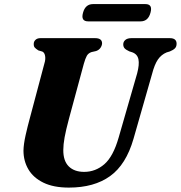

<svg xmlns="http://www.w3.org/2000/svg" viewBox="-20 -882 862 916"><path d="M546 -225.5 634.5 -532.5Q645.5 -574.5 640.5 -599Q635.5 -623.5 611 -632.5L597 -637Q580.5 -644.5 574.2 -651.8Q568 -659 568 -670.5Q568 -683 578 -691.5Q588 -700 607 -700H790Q822.5 -700 822.5 -673.5Q822.5 -659 814.2 -651Q806 -643 790 -636.5L775 -632Q749.5 -621.5 733.2 -597.8Q717 -574 705 -527.5L617 -220Q581.5 -96.5 505.2 -41.8Q429 13 308.5 13Q235.5 13 187.2 -10.5Q139 -34 115.5 -74Q92 -114 92 -163.5Q92.5 -194 102.2 -237.2Q112 -280.5 121.5 -315L192 -580Q198 -599 195.2 -615Q192.5 -631 182 -636L163 -641.5Q150.5 -649.5 145.5 -655.5Q140.5 -661.5 141 -673Q141 -684 149.5 -692Q158 -700 173 -700H433.5Q467 -700 467 -675Q466.5 -664.5 459.5 -654Q452.5 -643.5 438.5 -638.5L416.5 -633.5Q401.5 -628.5 394.2 -615.8Q387 -603 380 -578L309 -315.5Q294.5 -261.5 288.2 -226.8Q282 -192 282 -167Q281.5 -114.5 308 -88.2Q334.5 -62 381.5 -62Q435.5 -62 477.8 -98.5Q520 -135 546 -225.5ZM376 -821Q387 -862.5 424 -862.5H673.5Q709.5 -862.5 698 -821.5Q687 -780 650.5 -780H401Q364.5 -780 376 -821Z"/></svg>

Font: Fraunces 9pt
Style: Bold Italic
Weight: 700
Italic angle: -16°
Version: Version 1.000;[b76b70a41]